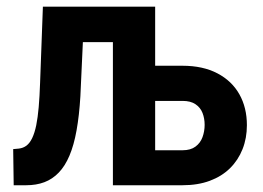

<svg xmlns="http://www.w3.org/2000/svg" viewBox="-20 -548 778 568"><path d="M106.9 -528.3H230L217.8 -263.2Q214.4 -206.1 206.5 -162.4Q198.7 -118.7 185.5 -87.6Q172.4 -56.6 153.8 -37.4Q135.3 -18.1 111.3 -9Q87.4 0 57.6 0H20.5L19 -106.9L35.6 -108.4Q48.8 -109.9 58.6 -117.4Q68.4 -125 75.4 -139.9Q82.5 -154.8 87.2 -177.5Q91.8 -200.2 94.5 -231.2Q97.2 -262.2 98.6 -303.2ZM342.8 -528.3V-423.3H136.2V-528.3ZM395.5 -353.5H520Q580.1 -353.5 623 -331.1Q666 -308.6 688.2 -269Q710.4 -229.5 710.4 -177.7Q710.4 -139.2 697.5 -106.7Q684.6 -74.2 660.4 -50.3Q636.2 -26.4 600.8 -13.2Q565.4 0 520 0H314V-528.3H439V-103.5H520Q543.9 -103.5 558.3 -114.3Q572.8 -125 579.1 -142.3Q585.4 -159.7 585.4 -178.7Q585.4 -197.8 579.1 -213.9Q572.8 -230 558.3 -239.7Q543.9 -249.5 520 -249.5H395.5Z"/></svg>

Font: Roboto Condensed SemiBold
Style: Regular
Weight: 600
Designer: Christian Robertson
Foundry: Google
Version: Version 3.008; 2023